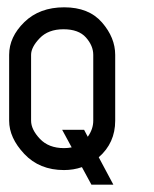

<svg xmlns="http://www.w3.org/2000/svg" viewBox="-20 -465 420 525"><path d="M235 -315Q235 -340 215 -362.5Q195 -385 153.5 -385Q112 -385 88.5 -360.5Q65 -336 65 -315V-135Q65 -111 89 -85.5Q113 -60 155 -60Q166 -60 176 -62L150 -110H210L220 -91Q235 -112 235 -135ZM295 -135Q295 -74 250 -35L290 40H230L204 -8Q181 0 155 0Q88 0 46.5 -44Q5 -88 5 -135V-315Q5 -364 46.5 -404.5Q88 -445 155.5 -445Q223 -445 259 -403.5Q295 -362 295 -315Z"/></svg>

Font: SOV_Station
Style: Bold
Weight: 700
Version: Version 1.00